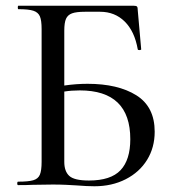

<svg xmlns="http://www.w3.org/2000/svg" viewBox="-20 -645 610 669"><path d="M519 -186Q519 -131 492.5 -88Q466 -45 418 -20.5Q370 4 309 4Q284 4 246 1Q231 0 210 -1Q189 -2 164 -2L94 -1Q76 0 43 0Q40 0 40 -6Q40 -12 43 -12Q79 -12 96 -17Q113 -22 119 -36.5Q125 -51 125 -81V-544Q125 -574 119 -588Q113 -602 96.5 -607.5Q80 -613 44 -613Q42 -613 42 -619Q42 -625 44 -625H446Q455 -625 457.5 -622Q460 -619 460 -609L472 -473Q472 -471 466.5 -470.5Q461 -470 460 -473Q449 -536 414.5 -570Q380 -604 329 -604H276Q246 -604 231 -598.5Q216 -593 210 -579.5Q204 -566 204 -538V-347Q246 -353 285 -353Q391 -353 455 -313Q519 -273 519 -186ZM434 -160Q434 -330 258 -330Q229 -330 204 -326V-81Q204 -48 221.5 -32Q239 -16 290 -16Q366 -16 400 -52Q434 -88 434 -160Z"/></svg>

Font: Cormorant SC Medium
Style: Regular
Weight: 500
Designer: Christian Thalmann (Catharsis Fonts)
Version: Version 3.000